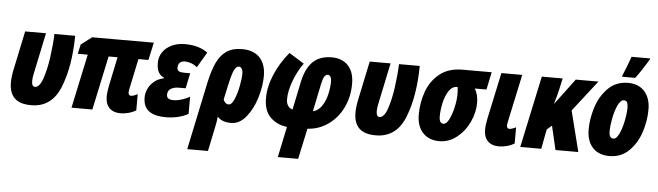

<svg xmlns="http://www.w3.org/2000/svg" viewBox="-56 -1000 5058 1476"><g transform="rotate(5 2473.0 -262.5)"><path d="M28 -153Q28 -199 42 -263L103 -553H264L197 -235Q190 -204 190 -179Q190 -135 215 -135Q250 -135 274.5 -205Q299 -275 312.5 -372.5Q326 -470 329 -553H489Q487 -319 422 -155.5Q357 8 198 8Q110 8 69 -33Q28 -74 28 -153Z M771 -108Q771 -146 782 -197L828 -417H759L670 0H509L598 -417H521L537 -490L620 -553H1096L1066 -417H989L939 -179Q939 -176 937.5 -169Q936 -162 936 -154Q936 -144 941.5 -137.5Q947 -131 956 -131Q975 -131 1007 -148V-23Q981 -7 949 1.5Q917 10 889 10Q832 10 801.5 -21Q771 -52 771 -108Z M1062 -128Q1062 -161 1077 -194Q1092 -227 1122.5 -252.5Q1153 -278 1197 -287V-292Q1140 -314 1140 -402Q1140 -448 1165 -484.5Q1190 -521 1234.5 -542Q1279 -563 1336 -563Q1387 -563 1430 -551.5Q1473 -540 1512 -513L1442 -394Q1420 -412 1394.5 -421Q1369 -430 1347 -430Q1322 -430 1308 -416.5Q1294 -403 1294 -378Q1294 -358 1307.5 -350.5Q1321 -343 1351 -343H1395L1370 -225H1318Q1280 -225 1256 -210Q1232 -195 1232 -164Q1232 -145 1244 -135.5Q1256 -126 1286 -126Q1340 -126 1410 -163V-31Q1372 -10 1327.5 0Q1283 10 1240 10Q1150 10 1106 -23.5Q1062 -57 1062 -128Z M1532 -277Q1553 -377 1582 -438.5Q1611 -500 1657.5 -531.5Q1704 -563 1776 -563Q1867 -563 1914 -512Q1961 -461 1961 -372Q1961 -293 1934 -203.5Q1907 -114 1856.5 -52Q1806 10 1741 10Q1669 10 1635 -30Q1633 4 1621 58L1583 240H1423ZM1795 -372Q1795 -399 1786 -413Q1777 -427 1765 -427Q1743 -427 1727.5 -395Q1712 -363 1692 -271L1669 -164Q1684 -130 1709 -130Q1734 -130 1753.5 -176.5Q1773 -223 1784 -282.5Q1795 -342 1795 -372Z M2172 3Q2092 -7 2042 -57.5Q1992 -108 1992 -204Q1992 -291 2032 -386Q2072 -481 2142 -565L2258 -493Q2214 -432 2184 -353Q2154 -274 2154 -208Q2154 -180 2166.5 -160.5Q2179 -141 2203 -134L2249 -355Q2271 -457 2324 -508.5Q2377 -560 2469 -560Q2549 -560 2595.5 -511Q2642 -462 2642 -370Q2642 -270 2601.5 -186.5Q2561 -103 2489.5 -52.5Q2418 -2 2330 3L2279 240H2122ZM2479 -376Q2479 -397 2471 -410.5Q2463 -424 2451 -424Q2436 -424 2424.5 -407.5Q2413 -391 2404 -347L2360 -134Q2404 -145 2430.5 -187Q2457 -229 2468 -280.5Q2479 -332 2479 -376Z M2687 -153Q2687 -199 2701 -263L2762 -553H2923L2856 -235Q2849 -204 2849 -179Q2849 -135 2874 -135Q2909 -135 2933.5 -205Q2958 -275 2971.5 -372.5Q2985 -470 2988 -553H3148Q3146 -319 3081 -155.5Q3016 8 2857 8Q2769 8 2728 -33Q2687 -74 2687 -153Z M3173 -181Q3173 -273 3203.5 -358Q3234 -443 3302.5 -498Q3371 -553 3478 -553H3703L3675 -417H3584Q3612 -376 3612 -307Q3612 -234 3577.5 -160Q3543 -86 3482 -38Q3421 10 3348 10Q3266 10 3219.5 -41Q3173 -92 3173 -181ZM3456 -362Q3456 -393 3452 -417H3448Q3410 -417 3384.5 -378Q3359 -339 3347 -283.5Q3335 -228 3335 -180Q3335 -126 3368 -126Q3391 -126 3411 -165.5Q3431 -205 3443.5 -261Q3456 -317 3456 -362Z M3691 -108Q3691 -146 3702 -197L3778 -553H3939L3859 -179Q3859 -176 3857.5 -169Q3856 -162 3856 -154Q3856 -144 3861.5 -137.5Q3867 -131 3876 -131Q3885 -131 3900 -136Q3915 -141 3927 -148V-23Q3901 -7 3869 1.5Q3837 10 3809 10Q3752 10 3721.5 -21Q3691 -52 3691 -108Z M4090 -553H4251L4232 -467Q4222 -421 4202 -355H4204L4352 -553H4527L4341 -314L4420 0H4244L4201 -184L4163 -152L4134 0H3972Z M4484 -181Q4484 -263 4512 -351.5Q4540 -440 4601.5 -501.5Q4663 -563 4756 -563Q4837 -563 4883 -511.5Q4929 -460 4929 -372Q4929 -286 4900.5 -198Q4872 -110 4811 -50Q4750 10 4660 10Q4577 10 4530.5 -40.5Q4484 -91 4484 -181ZM4767 -372Q4767 -400 4759.5 -413.5Q4752 -427 4735 -427Q4710 -427 4689.5 -384.5Q4669 -342 4657.5 -283Q4646 -224 4646 -180Q4646 -126 4679 -126Q4703 -126 4723 -168.5Q4743 -211 4755 -270Q4767 -329 4767 -372ZM4708 -620Q4717 -639 4735.5 -687Q4754 -735 4764 -765H4907L4905 -755Q4843 -653 4806 -606H4705Z"/></g></svg>

Font: Noto Sans UI CondBlack
Style: Italic
Weight: 900
Width: 3
Italic angle: -12°
Designer: Monotype Design Team
Foundry: Monotype Imaging Inc.
Version: Version 1.001